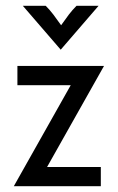

<svg xmlns="http://www.w3.org/2000/svg" viewBox="-20 -645 408 665"><path d="M27.8 0 225 -350H40.3V-416.7H340.3L143.1 -66.7H329.2V0ZM190.3 -472.9 59 -625H138.2Q152.8 -610.4 164.6 -594.8Q176.4 -579.2 191.7 -557.6Q206.9 -579.2 218.7 -594.8Q230.6 -610.4 245.1 -625H321.5Z"/></svg>

Font: co2trust
Style: Regular
Weight: 400
Designer: Kristian Moeller
Foundry: Dicotype
Version: Version 1.000